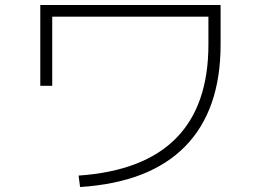

<svg xmlns="http://www.w3.org/2000/svg" viewBox="-20 -727 1040 772"><path d="M142 -382V-707H867V-548Q867 -284 724.5 -138.5Q582 7 302 25L296 -21Q818 -57 818 -548V-660H190V-382Z"/></svg>

Font: M PLUS 1p Light
Style: Regular
Weight: 300
Version: Version 1.061